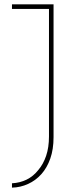

<svg xmlns="http://www.w3.org/2000/svg" viewBox="-20 -720 301 882"><path d="M170 80Q196 51 211 8.5Q226 -34 226 -90V-700H35V-679H205V-93Q205 -43 192 -4.5Q179 34 156 61Q133 90 102.5 105Q72 120 35 122V142Q74 141 109 125Q144 109 170 80Z"/></svg>

Font: Josefin Slab ExtraLight
Style: Regular
Weight: 250
Designer: Santiago Orozco
Foundry: Typemade
Version: Version 2.000